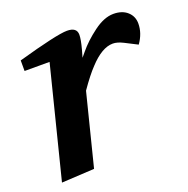

<svg xmlns="http://www.w3.org/2000/svg" viewBox="-99 -600 684 700"><g transform="rotate(-20 243.0 -250.0)"><path d="M26 7 134 -422H37V-463Q193 -507 232 -507Q270 -507 270 -478Q270 -460 260 -423L252 -395Q260 -405 267 -413Q294 -446 335 -476.5Q376 -507 412 -507Q446 -507 466 -489Q486 -471 486 -443Q486 -405 461 -370Q434 -384 412 -395Q390 -406 373 -406Q331 -406 282 -353Q257 -327 223 -278L153 0Z"/></g></svg>

Font: Volkhov
Style: Bold Italic
Weight: 700
Designer: Cyreal (www.cyreal.org)
Foundry: Cyreal (www.cyreal.org)
Version: Version 1.001